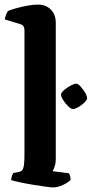

<svg xmlns="http://www.w3.org/2000/svg" viewBox="-20 -820 401 840"><path d="M214 0Q204 0 178.5 -3.5Q153 -7 122.5 -12Q92 -17 66.5 -22.5Q41 -28 29 -32Q29 -40 32 -49Q35 -58 38 -63L60 -67Q77 -69 82 -85Q87 -101 87 -146V-688Q87 -696 83.5 -703.5Q80 -711 70 -714L1 -735Q3 -749 7.5 -758.5Q12 -768 15 -772Q26 -777 49 -783.5Q72 -790 99 -795Q126 -800 146 -800Q181 -800 202.5 -778Q224 -756 224 -721V-127Q224 -106 219 -91.5Q214 -77 210 -71L282 -62Q284 -58 286.5 -50Q289 -42 289 -33Q283 -26 269.5 -18Q256 -10 241 -5Q226 0 214 0ZM298 -343Q291 -343 278.5 -355Q266 -367 256.5 -382Q247 -397 247 -406Q247 -414 260 -425.5Q273 -437 289 -445.5Q305 -454 313 -454Q321 -454 332.5 -441.5Q344 -429 352.5 -414.5Q361 -400 361 -390Q361 -383 349.5 -371.5Q338 -360 323 -351.5Q308 -343 298 -343Z"/></svg>

Font: Texturina 12pt
Style: Bold
Weight: 700
Designer: Guillermo Torres Carreño
Foundry: Omnibus-Type
Version: Version 1.002